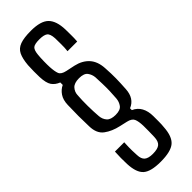

<svg xmlns="http://www.w3.org/2000/svg" viewBox="-327 -824 1051 1051"><g transform="rotate(-45 198.5 -298.0)"><path d="M195 207Q119 207 89 180.5Q59 154 56 85Q54 38 57 -10H129Q128 11 127.5 25Q127 39 127.5 53Q128 67 129 89Q130 120 145.5 133Q161 146 195 146Q233 146 249 132.5Q265 119 266 85Q267 62 267 42Q267 22 267 0Q266 -35 258 -53.5Q250 -72 219 -79L175 -89Q125 -100 90.5 -125.5Q56 -151 55 -208Q52 -286 55 -373Q56 -411 72.5 -435Q89 -459 113 -470V-489Q85 -500 70.5 -521Q56 -542 54 -590Q53 -611 53.5 -634Q54 -657 55 -681Q59 -728 72 -754.5Q85 -781 115 -792Q145 -803 199 -803Q275 -803 305.5 -772.5Q336 -742 338 -674Q338 -655 338.5 -631.5Q339 -608 337 -582H262Q265 -606 264.5 -636Q264 -666 264 -680Q262 -716 247.5 -726.5Q233 -737 199 -737Q161 -737 149 -726Q137 -715 134 -682Q132 -662 131.5 -634.5Q131 -607 132 -589Q134 -554 141 -535.5Q148 -517 181 -510L233 -499Q282 -488 310.5 -456.5Q339 -425 342 -371Q345 -325 344.5 -289.5Q344 -254 341 -209Q337 -141 283 -119V-105Q313 -92 328 -64.5Q343 -37 343 2Q343 20 343 43.5Q343 67 341 84Q337 153 305.5 180Q274 207 195 207ZM202 -149Q239 -149 252.5 -167.5Q266 -186 268 -210Q270 -232 271 -262.5Q272 -293 271 -322.5Q270 -352 269 -373Q267 -396 253.5 -414.5Q240 -433 202 -433Q164 -433 148 -415Q132 -397 131 -374Q128 -334 128.5 -291Q129 -248 132 -210Q134 -184 149.5 -166.5Q165 -149 202 -149Z"/></g></svg>

Font: Big Shoulders Text
Style: Regular
Weight: 400
Designer: Patric King
Foundry: XO Type Co
Version: Version 1.000; ttfautohint (v1.8.2)